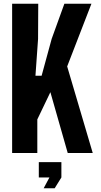

<svg xmlns="http://www.w3.org/2000/svg" viewBox="-20 -820 541 1029"><path d="M45 0V-800H185L184 -611L170 -414H203L257 -612L325 -800H470L340 -464L477 0H343L250 -326L180 -180V0ZM188 131V49H309V131L273 189H214L245 131Z"/></svg>

Font: Big Shoulders Text ExtraBold
Style: Regular
Weight: 800
Designer: Patric King
Foundry: XO Type Co
Version: Version 1.000; ttfautohint (v1.8.2)